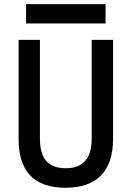

<svg xmlns="http://www.w3.org/2000/svg" viewBox="-20 -883 626 913"><path d="M291 9.8C439.5 9.8 517.6 -67.4 517.6 -222.7V-693.4H416V-222.7C416 -129.9 374.5 -83 293 -83C208 -83 169.9 -129.9 169.9 -222.7V-693.4H68.4V-222.7C68.4 -67.4 142.6 9.8 291 9.8ZM104 -771.5H481.9V-863.3H104Z"/></svg>

Font: Cascadia Code PL
Style: Regular
Weight: 400
Monospace: yes
Designer: Aaron Bell
Foundry: Saja Typeworks
Version: Version 2404.023